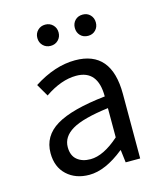

<svg xmlns="http://www.w3.org/2000/svg" viewBox="-106 -765 724 856"><g transform="rotate(-15 256.0 -337.0)"><path d="M58 -126Q58 -205 129.5 -248Q201 -291 357 -308Q357 -430 257 -430Q188 -430 112 -378L79 -435Q177 -498 270 -498Q438 -498 438 -298V0H371L364 -58H362Q275 12 201 12Q138 12 98 -25Q58 -62 58 -126ZM148 -602Q134 -616 134 -637Q134 -658 148 -672Q162 -686 183 -686Q204 -686 218 -672Q232 -658 232 -637Q232 -616 218 -602Q204 -588 183 -588Q162 -588 148 -602ZM139 -132Q139 -93 162.5 -73.5Q186 -54 224 -54Q284 -54 357 -119V-254Q239 -239 189 -209.5Q139 -180 139 -132ZM356 -686Q377 -686 390.5 -672Q404 -658 404 -637Q404 -616 390.5 -602Q377 -588 356 -588Q334 -588 320.5 -602Q307 -616 307 -637Q307 -658 320.5 -672Q334 -686 356 -686Z"/></g></svg>

Font: RibengUni
Style: Regular
Weight: 400
Designer: (1) Dr. Andrew Glass (Senior Program Manager at Microsoft Corporation)
(2) Bivuti Chakma (Chakma Font Designer & Keyboar
Foundry: Bivuti Chakma
Version: Version 2.2022; Updated on: 03 June 2022; Friday